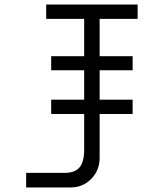

<svg xmlns="http://www.w3.org/2000/svg" viewBox="-20 -688 724 844"><path d="M95 136V72H264Q309 72 329.5 48Q350 24 350 -31V-187H205V-250H350V-379H205V-441H350V-605H183V-668H585V-605H418V-441H563V-379H418V-250H563V-187H418V5Q418 61 381 98.5Q344 136 290 136Z"/></svg>

Font: Zaghawa Beria
Style: Regular
Weight: 400
Designer: Anonymous
Foundry: Designed by a volunteer who chooses to remain anonymous, in cooperation with SIL International and the Mission Protestan
Version: Version 1.001